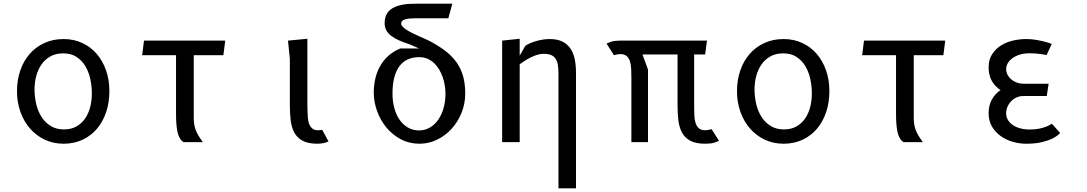

<svg xmlns="http://www.w3.org/2000/svg" viewBox="-20 -770 5890 1040"><path d="M324.5 8.5Q269 8.5 222.8 -13.2Q176.5 -35 143 -73.2Q109.5 -111.5 90.8 -163.5Q72 -215.5 72 -276.5Q72 -337 90 -388.8Q108 -440.5 141 -478.2Q174 -516 220.8 -537.2Q267.5 -558.5 324.5 -558.5Q380 -558.5 425.5 -537.2Q471 -516 503.8 -478.2Q536.5 -440.5 554.5 -388.8Q572.5 -337 572.5 -276.5Q572.5 -215.5 555.2 -163.5Q538 -111.5 505.8 -73.2Q473.5 -35 427.5 -13.2Q381.5 8.5 324.5 8.5ZM477.5 -263Q477.5 -303.5 469 -342.5Q460.5 -381.5 442 -412.2Q423.5 -443 394 -462Q364.5 -481 322.5 -481Q282.5 -481 253 -464.5Q223.5 -448 204.5 -420.5Q185.5 -393 176.2 -358Q167 -323 167 -286Q167 -245.5 176.2 -206.5Q185.5 -167.5 204.8 -137Q224 -106.5 254.2 -87.8Q284.5 -69 326.5 -69Q366 -69 394.8 -85.5Q423.5 -102 441.8 -129.2Q460 -156.5 468.8 -191.2Q477.5 -226 477.5 -263Z M1029.5 -471V-132.5Q1029.5 -113.5 1031.8 -98Q1034 -82.5 1039.5 -67.5Q1045 -52.5 1054.5 -36.2Q1064 -20 1079 0H973.5Q949 -17.5 941.2 -55.8Q933.5 -94 933.5 -151.5V-471H750L760 -550H1200L1190 -471Z M1550 -451 1540 -550 1645 -560V-194.5Q1645 -181.5 1645.8 -166.2Q1646.5 -151 1647.5 -133.5Q1650 -99 1663.8 -81.8Q1677.5 -64.5 1700 -64.5Q1711 -64.5 1716.5 -65.2Q1722 -66 1725 -67L1759.5 -4Q1751 0.5 1735 4.5Q1719 8.5 1700 8.5Q1649 8.5 1619.2 -7.5Q1589.5 -23.5 1574.2 -51.8Q1559 -80 1554.5 -118.5Q1550 -157 1550 -201.5Z M2250 -63.5Q2281.5 -63.5 2308 -78.8Q2334.5 -94 2353.2 -120.8Q2372 -147.5 2382.5 -184Q2393 -220.5 2393 -263Q2393 -284.5 2389.2 -307.5Q2385.5 -330.5 2377.8 -352.5Q2370 -374.5 2358.5 -394Q2347 -413.5 2331.2 -428.2Q2315.5 -443 2295.5 -451.8Q2275.5 -460.5 2251.5 -460.5Q2179 -460.5 2142.5 -409.8Q2106 -359 2106 -263Q2106 -220.5 2116 -184Q2126 -147.5 2144.8 -120.8Q2163.5 -94 2190.2 -78.8Q2217 -63.5 2250 -63.5ZM2430 -750 2408.5 -671H2232.5Q2215 -671 2200.5 -669.8Q2186 -668.5 2175.5 -665.5Q2165 -662.5 2159 -656.8Q2153 -651 2153 -642Q2153 -633.5 2162 -624.5Q2171 -615.5 2185.2 -606.5Q2199.5 -597.5 2217.2 -589Q2235 -580.5 2252.5 -572.5Q2270 -564.5 2285.8 -557.8Q2301.5 -551 2311.5 -545.5Q2359 -520 2394.5 -492.5Q2430 -465 2453.5 -431.5Q2477 -398 2488.5 -357Q2500 -316 2500 -263Q2500 -209 2480.5 -160Q2461 -111 2427.2 -73.5Q2393.5 -36 2348.2 -13.8Q2303 8.5 2252 8.5Q2196.5 8.5 2151 -15.8Q2105.5 -40 2073 -79.2Q2040.5 -118.5 2022.5 -168.5Q2004.5 -218.5 2004.5 -269.5Q2004.5 -303.5 2011.8 -338.8Q2019 -374 2035.8 -406Q2052.5 -438 2080.2 -464.5Q2108 -491 2148.5 -507.5H2250L2199.5 -529.5Q2167 -540 2141.8 -551.2Q2116.5 -562.5 2099 -575.8Q2081.5 -589 2072.5 -605.8Q2063.5 -622.5 2063.5 -644.5Q2063.5 -669.5 2071.5 -687.2Q2079.5 -705 2093.2 -716.5Q2107 -728 2125 -734.8Q2143 -741.5 2162.8 -745Q2182.5 -748.5 2202.8 -749.2Q2223 -750 2241.5 -750Z M2795 0H2700V-550L2795 -560V-468.5L2825.5 -522Q2834.5 -528 2848.5 -534.5Q2862.5 -541 2879.8 -546.2Q2897 -551.5 2917 -555Q2937 -558.5 2957.5 -558.5Q2997 -558.5 3024.2 -545.8Q3051.5 -533 3068.5 -509Q3085.5 -485 3092.8 -451Q3100 -417 3100 -375V250H3005V-375Q3005 -402 3001.2 -421.5Q2997.5 -441 2988.2 -453.8Q2979 -466.5 2963.5 -472.5Q2948 -478.5 2925 -478.5Q2908 -478.5 2890.5 -473.2Q2873 -468 2856.2 -459.8Q2839.5 -451.5 2823.8 -441.5Q2808 -431.5 2795 -422Z M3740 -475V-194.5Q3740 -168.5 3741 -145Q3742 -121.5 3747.8 -103.5Q3753.5 -85.5 3765.8 -75Q3778 -64.5 3800 -64.5Q3805.5 -64.5 3811.5 -65.5Q3817.5 -66.5 3823 -67.5Q3828.5 -69 3834.5 -70.5L3874.5 -7.5Q3866 -3 3848.5 2.8Q3831 8.5 3800 8.5Q3749 8.5 3719.2 -7.5Q3689.5 -23.5 3674.2 -51.8Q3659 -80 3654.5 -118.5Q3650 -157 3650 -201.5V-475H3460L3490 -393.5V0H3400V-347Q3400 -373 3399 -396.5Q3398 -420 3392.2 -438Q3386.5 -456 3374.2 -466.5Q3362 -477 3340 -477Q3334.5 -477 3328.2 -476Q3322 -475 3317 -474Q3311 -472.5 3305.5 -471L3265.5 -534Q3274 -538.5 3291.2 -544.2Q3308.5 -550 3339 -550H3809.5L3799.5 -475Z M4224.5 8.5Q4169 8.5 4122.8 -13.2Q4076.5 -35 4043 -73.2Q4009.5 -111.5 3990.8 -163.5Q3972 -215.5 3972 -276.5Q3972 -337 3990 -388.8Q4008 -440.5 4041 -478.2Q4074 -516 4120.8 -537.2Q4167.5 -558.5 4224.5 -558.5Q4280 -558.5 4325.5 -537.2Q4371 -516 4403.8 -478.2Q4436.5 -440.5 4454.5 -388.8Q4472.5 -337 4472.5 -276.5Q4472.5 -215.5 4455.2 -163.5Q4438 -111.5 4405.8 -73.2Q4373.5 -35 4327.5 -13.2Q4281.5 8.5 4224.5 8.5ZM4377.5 -263Q4377.5 -303.5 4369 -342.5Q4360.5 -381.5 4342 -412.2Q4323.5 -443 4294 -462Q4264.5 -481 4222.5 -481Q4182.5 -481 4153 -464.5Q4123.5 -448 4104.5 -420.5Q4085.5 -393 4076.2 -358Q4067 -323 4067 -286Q4067 -245.5 4076.2 -206.5Q4085.5 -167.5 4104.8 -137Q4124 -106.5 4154.2 -87.8Q4184.5 -69 4226.5 -69Q4266 -69 4294.8 -85.5Q4323.5 -102 4341.8 -129.2Q4360 -156.5 4368.8 -191.2Q4377.5 -226 4377.5 -263Z M4929.5 -471V-132.5Q4929.5 -113.5 4931.8 -98Q4934 -82.5 4939.5 -67.5Q4945 -52.5 4954.5 -36.2Q4964 -20 4979 0H4873.5Q4849 -17.5 4841.2 -55.8Q4833.5 -94 4833.5 -151.5V-471H4650L4660 -550H5100L5090 -471Z M5660 -316.5 5650 -250H5523Q5505 -250 5488 -242.8Q5471 -235.5 5458.2 -222.8Q5445.5 -210 5437.8 -192.8Q5430 -175.5 5430 -156Q5430 -136.5 5439.5 -120.5Q5449 -104.5 5466 -92.8Q5483 -81 5506.2 -74.8Q5529.5 -68.5 5557.5 -68.5Q5587 -68.5 5609.5 -73.2Q5632 -78 5647 -84Q5664.5 -91 5677.5 -100L5722.5 -49.5Q5707.5 -33.5 5682.5 -20.5Q5661 -9.5 5625.5 -0.5Q5590 8.5 5537.5 8.5Q5503 8.5 5467 -1.5Q5431 -11.5 5401.8 -32Q5372.5 -52.5 5353.8 -83.5Q5335 -114.5 5335 -156.5Q5335 -199.5 5352.5 -230.8Q5370 -262 5399.5 -282Q5370 -301 5352.5 -331.5Q5335 -362 5335 -405Q5335 -447 5353.8 -476Q5372.5 -505 5401.8 -523.5Q5431 -542 5467 -550.2Q5503 -558.5 5537.5 -558.5Q5566 -558.5 5591.2 -554.2Q5616.5 -550 5635.5 -545Q5658 -539.5 5677 -532L5649 -472Q5636.5 -474.5 5622 -476.5Q5609.5 -478.5 5593 -480Q5576.5 -481.5 5557.5 -481.5Q5529.5 -481.5 5506.2 -474.8Q5483 -468 5466 -456.2Q5449 -444.5 5439.5 -428.8Q5430 -413 5430 -395.5Q5430 -379.5 5437.5 -365Q5445 -350.5 5457.8 -339.8Q5470.5 -329 5487.5 -322.8Q5504.5 -316.5 5523 -316.5Z"/></svg>

Font: B612 Mono
Style: Regular
Weight: 400
Version: Version 1.005